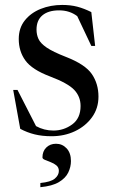

<svg xmlns="http://www.w3.org/2000/svg" viewBox="-20 -542 459 778"><path d="M232 -522Q266 -522 293.5 -514.8Q321 -507.5 350 -493L365.5 -356H350L293 -476.5Q262 -500 219.5 -500Q176 -500 152 -480Q128 -460 128 -422Q128 -401.5 136 -384Q144 -366.5 169.2 -349.2Q194.5 -332 247 -311.5Q325.5 -281 352.2 -241.8Q379 -202.5 379 -150.5Q379 -103 352.8 -66.8Q326.5 -30.5 283.5 -10.2Q240.5 10 189 10Q151 10 120.5 2.5Q90 -5 62 -20L33.5 -177.5H51L126 -31Q158.5 -13 196.5 -13Q238.5 -13 272.5 -37.8Q306.5 -62.5 306.5 -112.5Q306.5 -150.5 280.8 -177.8Q255 -205 182 -232.5Q109.5 -260 82.8 -297Q56 -334 56 -384Q56 -428.5 80.5 -459.2Q105 -490 145 -506Q185 -522 232 -522ZM143.5 199.5Q185.5 195.5 202 181.8Q218.5 168 218.5 150.5Q218.5 136.5 208.5 128.2Q198.5 120 185.2 115Q172 110 162 105.8Q152 101.5 152 96Q152 71 167.5 55.8Q183 40.5 207 40.5Q232.5 40.5 250 59.2Q267.5 78 267.5 110.5Q267.5 134.5 256.5 157.2Q245.5 180 218.5 196Q191.5 212 143.5 216.5Z"/></svg>

Font: Newsreader 72pt
Style: Regular
Weight: 400
Designer: Hugues Gentile
Foundry: Production Type
Version: Version 1.003; ttfautohint (v1.8.3)